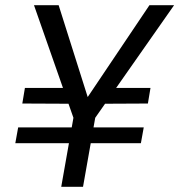

<svg xmlns="http://www.w3.org/2000/svg" viewBox="-20 -720 691 740"><path d="M39 -168 50 -229H534L523 -168ZM278 -320 66 -321 76 -381H279ZM351 -320 371 -381H560L550 -321ZM216 0 263 -266 111 -700H206L318 -346L556 -700H651L347 -266L300 0Z"/></svg>

Font: DM Sans 20pt
Style: Italic
Weight: 400
Italic angle: -10°
Version: Version 4.004;gftools[0.9.30]